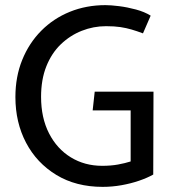

<svg xmlns="http://www.w3.org/2000/svg" viewBox="-20 -714 668 748"><path d="M341 -284H489V-85Q467 -78 439.5 -73Q412 -68 378 -68Q310 -68 256 -101Q202 -134 171 -194.5Q140 -255 140 -337Q140 -404 160.5 -455.5Q181 -507 217 -541.5Q253 -576 298.5 -594Q344 -612 393 -612Q426 -612 449 -608.5Q472 -605 492.5 -599Q513 -593 537 -584L567 -653Q543 -668 509.5 -677Q476 -686 444 -690Q412 -694 391 -694Q316 -694 252 -668Q188 -642 140.5 -594Q93 -546 66.5 -480.5Q40 -415 40 -336Q40 -237 81.5 -158Q123 -79 199.5 -32.5Q276 14 380 14Q417 14 453.5 7.5Q490 1 522 -10Q554 -21 577 -34L578 -357H349Z"/></svg>

Font: Catamaran Thin Medium
Style: Regular
Weight: 500
Version: Version 2.000